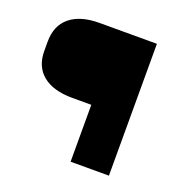

<svg xmlns="http://www.w3.org/2000/svg" viewBox="-102 -639 730 739"><g transform="rotate(20 263.0 -270.0)"><path d="M419 -540V0H262V-233H184Q106 -233 63.5 -267.5Q21 -302 21 -366V-404Q21 -470 63.5 -505Q106 -540 184 -540Z"/></g></svg>

Font: Pathway Extreme 28pt
Style: Bold
Weight: 700
Designer: Eduardo Rodriguez Tunni
Foundry: Eduardo Rodriguez Tunni
Version: Version 1.001;gftools[0.9.26]